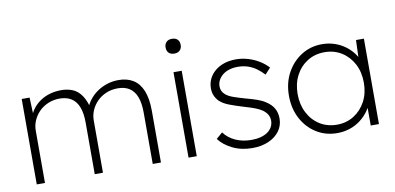

<svg xmlns="http://www.w3.org/2000/svg" viewBox="-70 -930 2368 1151"><g transform="rotate(-10 1114.5 -354.5)"><path d="M73 0V-520H121L126 -394L114 -396Q123 -428 142.5 -453Q162 -478 188.5 -495.5Q215 -513 247 -522Q279 -531 315 -531Q353 -531 384.5 -518Q416 -505 439 -471Q462 -437 475 -375L455 -389L462 -406Q472 -430 491 -452.5Q510 -475 536 -492.5Q562 -510 594.5 -520.5Q627 -531 664 -531Q716 -531 753 -508Q790 -485 809.5 -437Q829 -389 829 -315V0H779V-313Q779 -371 764.5 -408.5Q750 -446 721.5 -464.5Q693 -483 651 -483Q612 -483 580 -469.5Q548 -456 525 -433Q502 -410 489 -380.5Q476 -351 476 -318V0H426V-313Q426 -371 411.5 -408.5Q397 -446 368 -464.5Q339 -483 297 -483Q259 -483 227 -469.5Q195 -456 172 -433Q149 -410 136 -380.5Q123 -351 123 -318V0Z M997 0V-520H1047V0ZM976 -674Q976 -694 988 -706.5Q1000 -719 1022 -719Q1044 -719 1056 -707Q1068 -695 1068 -674Q1068 -654 1056 -641.5Q1044 -629 1022 -629Q1000 -629 988 -641Q976 -653 976 -674Z M1183 -81 1221 -114Q1248 -78 1291 -58.5Q1334 -39 1388 -39Q1418 -39 1443 -45.5Q1468 -52 1485.5 -64Q1503 -76 1513 -93.5Q1523 -111 1523 -133Q1523 -172 1486 -199Q1469 -211 1443 -221Q1417 -231 1382 -241Q1329 -257 1292 -271Q1255 -285 1233 -306Q1217 -323 1209 -342.5Q1201 -362 1201 -385Q1201 -417 1214 -443.5Q1227 -470 1251 -490Q1275 -510 1307 -520.5Q1339 -531 1378 -531Q1415 -531 1451 -520.5Q1487 -510 1518 -491Q1549 -472 1572 -447L1538 -410Q1518 -432 1494.5 -449Q1471 -466 1443 -475.5Q1415 -485 1381 -485Q1354 -485 1330.5 -478Q1307 -471 1290 -457.5Q1273 -444 1263.5 -426.5Q1254 -409 1254 -388Q1254 -372 1260 -359.5Q1266 -347 1279 -336Q1296 -322 1324.5 -312Q1353 -302 1395 -290Q1433 -280 1462 -270Q1491 -260 1512 -246Q1544 -226 1559.5 -199Q1575 -172 1575 -137Q1575 -94 1551 -61Q1527 -28 1484 -9Q1441 10 1385 10Q1317 10 1264 -16.5Q1211 -43 1183 -81Z M1654 -260Q1654 -339 1687.5 -400Q1721 -461 1777 -496Q1833 -531 1902 -531Q1942 -531 1978 -519Q2014 -507 2043 -485.5Q2072 -464 2093 -435Q2114 -406 2123 -372L2103 -385L2108 -520H2156V0H2106V-130L2123 -149Q2114 -116 2093 -87Q2072 -58 2043 -36Q2014 -14 1978 -2Q1942 10 1902 10Q1831 10 1775 -25Q1719 -60 1686.5 -121Q1654 -182 1654 -260ZM2110 -261Q2110 -325 2084 -374.5Q2058 -424 2012.5 -452.5Q1967 -481 1909 -481Q1850 -481 1804.5 -452.5Q1759 -424 1733 -374.5Q1707 -325 1707 -261Q1707 -198 1732.5 -148Q1758 -98 1803.5 -69Q1849 -40 1909 -40Q1966 -40 2011.5 -68.5Q2057 -97 2083.5 -146.5Q2110 -196 2110 -261Z"/></g></svg>

Font: Mach ExtraLight
Style: Regular
Weight: 250
Version: Version 1.002